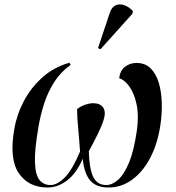

<svg xmlns="http://www.w3.org/2000/svg" viewBox="-20 -824 782 854"><path d="M192 10Q106 10 63 -54.5Q20 -119 44 -252Q55 -316 87 -376Q119 -436 170 -481Q221 -526 289 -545L294 -535Q251 -505 222.5 -461Q194 -417 177 -365Q160 -313 151 -259Q133 -155 135.5 -99.5Q138 -44 156.5 -22.5Q175 -1 204 -1Q235 -1 268.5 -35Q302 -69 336 -150Q332 -210 327.5 -255.5Q323 -301 323 -339Q340 -352 359.5 -358.5Q379 -365 393 -365Q426 -365 439 -345.5Q452 -326 441 -291Q432 -262 413.5 -225Q395 -188 375 -151Q377 -74 394.5 -37.5Q412 -1 453 -1Q479 -1 505.5 -24.5Q532 -48 554 -101Q576 -154 589 -245Q598 -311 587.5 -360Q577 -409 555.5 -439Q534 -469 510 -476Q514 -510 536 -527Q558 -544 587 -544Q626 -544 650 -520Q674 -496 686 -456.5Q698 -417 699.5 -368.5Q701 -320 694 -272Q682 -187 649 -123.5Q616 -60 568 -25Q520 10 463 10Q407 10 380.5 -22Q354 -54 348 -118Q320 -53 278.5 -21.5Q237 10 192 10ZM427 -605 416 -610 468 -766Q477 -793 494.5 -800.5Q512 -808 532.5 -801Q553 -794 571 -775L569 -763Z"/></svg>

Font: Noto Serif Display SemiCondensed Medium
Style: Italic
Weight: 500
Width: 4
Italic angle: -12°
Designer: Monotype Design Team
Foundry: Monotype Imaging Inc.
Version: Version 2.009